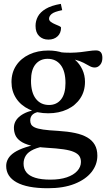

<svg xmlns="http://www.w3.org/2000/svg" viewBox="-20 -715 550 994"><path d="M228 259.5Q174 259.5 133.5 251.8Q93 244 66 229Q39 214 25.5 192.8Q12 171.5 12 144Q12 124.5 22 106.8Q32 89 54.2 74.2Q76.5 59.5 112.8 47.5Q149 35.5 202 27H235.5V38Q183.5 45 154.2 58.5Q125 72 113.5 90.8Q102 109.5 102 132Q102 158.5 116.5 177Q131 195.5 162 205.2Q193 215 241 215Q290.5 215 325.8 203Q361 191 380 170Q399 149 399 123.5Q399 105.5 390.8 93Q382.5 80.5 362.8 71.8Q343 63 308.8 58Q274.5 53 222.5 50Q170.5 47 137.2 38Q104 29 85.2 15.2Q66.5 1.5 59.2 -16.2Q52 -34 52 -54Q52.5 -90.5 85.2 -115.2Q118 -140 179.5 -150L192 -137.5Q163.5 -134.5 150 -123Q136.5 -111.5 136.5 -91.5Q136.5 -80 141.2 -71Q146 -62 160.2 -55.2Q174.5 -48.5 203.5 -44.2Q232.5 -40 280.5 -37.5Q330 -34.5 368 -26.5Q406 -18.5 431.8 -3.5Q457.5 11.5 470.8 34.8Q484 58 484 91Q484 137.5 453.8 175.8Q423.5 214 366.2 236.8Q309 259.5 228 259.5ZM229.5 -128.5Q173.5 -128.5 130.5 -149Q87.5 -169.5 63.5 -206.2Q39.5 -243 39.5 -290.5Q39.5 -339.5 64 -376.2Q88.5 -413 131.8 -433.2Q175 -453.5 230 -453.5Q273 -453.5 307.8 -441Q342.5 -428.5 367.8 -406.2Q393 -384 406.5 -354.5Q420 -325 420 -291.5Q420 -242.5 395.5 -205.8Q371 -169 328 -148.8Q285 -128.5 229.5 -128.5ZM234 -171.5Q273 -171.5 296 -200.2Q319 -229 319 -285Q319 -346.5 294.2 -378.5Q269.5 -410.5 226.5 -410.5Q187.5 -410.5 164 -382.2Q140.5 -354 140.5 -297Q140.5 -236 165.5 -203.8Q190.5 -171.5 234 -171.5ZM297.5 -412.5 281.5 -445.5Q316.5 -441.5 345.5 -442Q374.5 -442.5 398.2 -445.2Q422 -448 441.5 -451Q461 -454 477 -454Q493 -454 501.5 -444.8Q510 -435.5 510 -415Q510 -392.5 498.2 -379Q486.5 -365.5 470.5 -365.5Q457 -365.5 443.8 -373Q430.5 -380.5 412.5 -390Q394.5 -399.5 367 -406.5Q339.5 -413.5 297.5 -412.5ZM296 -571.5Q296 -544 278 -527Q260 -510 230.5 -510Q201.5 -510 182.8 -528.2Q164 -546.5 164 -581Q164 -606.5 176 -629.2Q188 -652 216.8 -669.2Q245.5 -686.5 295 -695L302 -662.5Q260 -654 247 -642.5Q234 -631 234 -618Q234 -608.5 243.5 -601.5Q253 -594.5 265.2 -589.5Q277.5 -584.5 286.8 -580.2Q296 -576 296 -571.5Z"/></svg>

Font: Newsreader 16pt Medium
Style: Regular
Weight: 500
Designer: Hugues Gentile
Foundry: Production Type
Version: Version 1.003